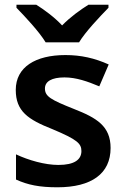

<svg xmlns="http://www.w3.org/2000/svg" viewBox="-20 -786 530 816"><path d="M174 -606H316C343 -651 405 -716 441 -753V-766H356C321 -744 279 -714 244 -678C210 -714 169 -744 134 -766H50V-753C86 -716 147 -651 174 -606ZM450 -157C450 -250 391 -285 294 -323C196 -362 171 -376 171 -410C171 -440 200 -457 254 -457C304 -457 352 -440 402 -419L442 -512C382 -539 324 -552 258 -552C131 -552 47 -501 47 -404C47 -313 99 -278 203 -237C308 -193 326 -176 326 -144C326 -108 297 -85 228 -85C171 -85 101 -105 48 -130V-23C98 0 148 10 224 10C369 10 450 -48 450 -157Z"/></svg>

Font: Noto Sans Sinhala SemiBold
Style: Regular
Weight: 600
Designer: Jelle Bosma - Monotype Design Team
Foundry: Monotype Imaging Inc.
Version: Version 2.006